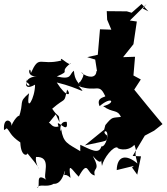

<svg xmlns="http://www.w3.org/2000/svg" viewBox="-54 -870 836 964"><path d="M245 -256C241 -307 244 -271 208 -324C279 -386 266 -346 283 -420C307 -392 281 -376 231 -456C352 -427 386 -388 340 -438C433 -404 442 -456 473 -390C486 -380 425 -387 446 -337C510 -392 529 -352 464 -337C513 -301 535 -323 553 -283C509 -277 511 -286 475 -242L469 -219L372 -140C491 -167 484 -156 483 -190C446 -214 506 -234 477 -154C494 -219 480 -130 455 -135C443 -93 403 -118 349 -143V-111C285 -150 264 -152 253 -222C251 -186 236 -266 281 -258C293 -185 219 -289 240 -235C195 -223 200 -277 180 -239L226 -296ZM657 -850 607 -806 583 -813 482 -814 484 -771 505 -721 448 -723 437 -595 384 -583 424 -571 436 -494 459 -473C444 -505 428 -518 430 -512C429 -477 388 -477 353 -506C387 -501 336 -442 329 -435C383 -451 306 -486 371 -415C339 -456 321 -464 317 -515C292 -497 310 -468 231 -486C310 -520 235 -500 301 -553C299 -531 239 -597 254 -566C143 -539 144 -598 101 -503C99 -550 70 -484 131 -486C70 -485 77 -437 77 -459C122 -432 62 -432 82 -469C82 -479 54 -406 122 -445C122 -376 74 -296 92 -402C34 -352 71 -364 38 -274C55 -305 22 -284 3 -238C9 -265 -39 -289 -34 -217C18 -241 -19 -302 -20 -226C-2 -209 -4 -190 48 -155C51 -78 87 -90 83 -101C144 -29 142 -22 142 -22C111 -73 137 -98 124 -82C215 -87 154 17 179 33C118 -9 153 67 133 74C141 49 180 74 215 53C218 52 252 62 272 -14C219 -25 245 37 273 -12C264 30 266 -10 300 23C287 -61 304 -21 341 17C391 -74 380 4 422 11C410 -34 455 -7 412 -87C472 -16 446 -107 458 -37C466 -77 516 -139 537 -129C527 -126 584 -103 621 -143C641 -83 613 -137 636 -49C581 -96 534 -90 532 -16L618 -37L609 -29L635 7L654 -85L612 -87L673 -189L720 -214L762 -247C714 -304 667 -362 620 -420L653 -471L616 -491L624 -585L564 -583L616 -648L633 -762L598 -767L682 -850L663 -827L691 -813Z"/></svg>

Font: Hussar Lance
Style: ExBd
Weight: 700
Foundry: Cannot Into Space Fonts, PlusOne Fonts
Version: Version 2.270